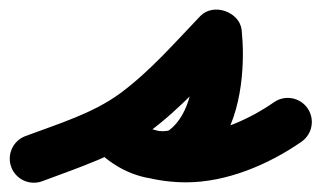

<svg xmlns="http://www.w3.org/2000/svg" viewBox="-71 -333 674 403"><path d="M17.8 47.3C94.2 18.6 175.9 -7.4 242.1 -56.4C308.9 -106 365.2 -169.6 422.5 -229.6C436 -243.7 413.4 -261 387.8 -269.8C362.3 -278.6 333.8 -279 335.7 -259.5C337.1 -246.3 337.8 -233.3 337.8 -220C337.8 -167.4 329.1 -93.5 283.7 -59.4C282.4 -58.4 274.3 -57.6 270.8 -57.6C250.4 -57.6 230.1 -67 214.4 -79.5C188.3 -100.3 159.6 -91.3 143.8 -71.8C128 -52.3 125.1 -22.3 150.9 -1.1C195.1 35.5 263.8 49.7 319.8 49.7C404.7 49.7 492.8 12.4 561.8 -35.5C584.7 -51.4 590.4 -82.9 574.5 -105.8C558.6 -128.7 527.1 -134.4 504.2 -118.5C452.3 -82.5 383.7 -51.3 319.8 -51.3C288.3 -51.3 240.5 -58 215.1 -78.9C189.4 -100.2 160.5 -91 144.5 -71.2C128.5 -51.5 125.5 -21.2 151.6 -0.5C185.2 26.3 227.5 43.4 270.8 43.4C296.7 43.4 323.4 37.1 344.3 21.4C417.8 -33.7 438.8 -133 438.8 -220C438.8 -236.6 437.9 -253 436.3 -269.5C434.3 -289 419.4 -303.5 401.6 -309.7C383.8 -315.8 363.1 -313.5 349.5 -299.4C296.2 -243.7 244 -183.6 181.9 -137.6C123.9 -94.6 49.4 -72.5 -17.8 -47.3C-43.9 -37.5 -57.1 -8.3 -47.3 17.8C-37.5 43.9 -8.3 57.1 17.8 47.3Z"/></svg>

Font: FRB American Cursive Guidelines Ultra
Style: Bold Italic
Weight: 1000
Italic angle: -25°
Version: Version 2.0;Modular Font Editor K font №1